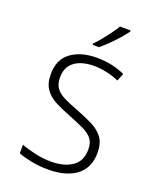

<svg xmlns="http://www.w3.org/2000/svg" viewBox="-171 -1047 943 1157"><g transform="rotate(20 300.0 -469.0)"><path d="M280 10Q223 10 171 -0.5Q119 -11 88 -24V-79Q126 -64 178 -52.5Q230 -41 281 -41Q365 -41 416.5 -76.5Q468 -112 468 -186Q468 -229 448.5 -254Q429 -279 389 -298Q349 -317 286 -342Q235 -361 192.5 -383.5Q150 -406 125 -441.5Q100 -477 100 -537Q100 -631 163.5 -677.5Q227 -724 329 -724Q427 -724 510 -686L490 -637Q450 -655 407.5 -663.5Q365 -672 328 -672Q282 -672 243.5 -658.5Q205 -645 182 -615.5Q159 -586 159 -537Q159 -493 178.5 -467.5Q198 -442 235 -424Q272 -406 324 -387Q383 -364 429 -341Q475 -318 501 -282.5Q527 -247 527 -186Q527 -90 461.5 -40Q396 10 280 10ZM277 -797Q296 -816 318 -843Q340 -870 360.5 -898Q381 -926 394 -948H462V-940Q447 -919 422.5 -891Q398 -863 370 -835.5Q342 -808 317 -788H277Z"/></g></svg>

Font: Noto Sans Mono Light
Style: Regular
Weight: 300
Designer: Monotype Design Team
Foundry: Monotype Imaging Inc.
Version: Version 2.014; ttfautohint (v1.8.4.7-5d5b)